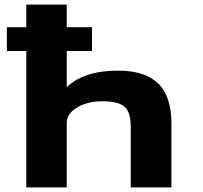

<svg xmlns="http://www.w3.org/2000/svg" viewBox="-20 -820 890 840"><path d="M95 0V-597H10V-701H95V-800H272V-701H382.5V-597H272V-438.5Q347.5 -511 496.5 -511Q613.5 -511 671.8 -455Q730 -399 730 -279V0H552V-264.5Q552 -330 524.5 -353.5Q497 -377 427.5 -377Q366 -377 321 -352Q276 -327 272 -287.5V0Z"/></svg>

Font: League Mono Wide
Style: Bold
Weight: 700
Width: 8
Designer: Tyler Finck
Foundry: The League of Moveable Type / Tyler Finck
Version: Version 2.210